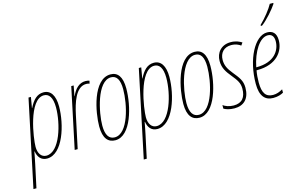

<svg xmlns="http://www.w3.org/2000/svg" viewBox="-154 -1074 2577 1614"><g transform="rotate(-15 1135.0 -267.0)"><path d="M-41 228H-15L27 32C35 -4 42 -43 48 -75H51C58 -27 85 10 137 10C276 10 347 -232 347 -388C347 -484 312 -536 250 -536C193 -536 156 -496 125 -433H123L139 -526H118ZM138 -15C94 -15 68 -53 68 -110C68 -182 115 -511 247 -511C290 -511 320 -475 320 -386C320 -246 255 -15 138 -15Z M379 0H405L465 -282C486 -381 524 -511 615 -511C627 -511 637 -509 644 -506L650 -530C643 -533 631 -536 615 -536C562 -536 522 -498 496 -437H494L511 -526H490Z M732 10C869 10 932 -235 932 -388C932 -491 895 -536 833 -536C680 -536 629 -258 629 -137C629 -33 669 10 732 10ZM733 -15C683 -15 656 -55 656 -137C656 -247 709 -511 831 -511C880 -511 905 -470 905 -388C905 -257 851 -15 733 -15Z M919 228H945L987 32C995 -4 1002 -43 1008 -75H1011C1018 -27 1045 10 1097 10C1236 10 1307 -232 1307 -388C1307 -484 1272 -536 1210 -536C1153 -536 1116 -496 1085 -433H1083L1099 -526H1078ZM1098 -15C1054 -15 1028 -53 1028 -110C1028 -182 1075 -511 1207 -511C1250 -511 1280 -475 1280 -386C1280 -246 1215 -15 1098 -15Z M1464 10C1601 10 1664 -235 1664 -388C1664 -491 1627 -536 1565 -536C1412 -536 1361 -258 1361 -137C1361 -33 1401 10 1464 10ZM1465 -15C1415 -15 1388 -55 1388 -137C1388 -247 1441 -511 1563 -511C1612 -511 1637 -470 1637 -388C1637 -257 1583 -15 1465 -15Z M1768 10C1851 10 1901 -40 1901 -135C1901 -197 1874 -228 1829 -284C1794 -327 1776 -361 1776 -408C1776 -470 1814 -511 1876 -511C1917 -511 1942 -497 1959 -485L1975 -508C1954 -521 1925 -536 1878 -536C1797 -536 1749 -479 1749 -406C1749 -344 1778 -305 1811 -264C1853 -212 1874 -184 1874 -134C1874 -58 1841 -15 1768 -15C1728 -15 1695 -29 1676 -43V-12C1692 -2 1725 10 1768 10Z M2160 -610 2161 -602H2171C2218 -636 2283 -711 2311 -754V-762H2281C2259 -721 2210 -658 2160 -610ZM2106 10C2145 10 2174 0 2195 -12V-41C2170 -26 2142 -15 2111 -15C2048 -15 2020 -55 2020 -147C2020 -186 2023 -220 2029 -251H2035C2207 -251 2275 -354 2275 -447C2275 -511 2243 -536 2196 -536C2088 -536 1993 -355 1993 -142C1993 -38 2033 10 2106 10ZM2038 -276H2033C2059 -407 2125 -511 2195 -511C2231 -511 2248 -487 2248 -446C2248 -366 2191 -276 2038 -276Z"/></g></svg>

Font: Noto Sans ExtraCondensed Thin
Style: Italic
Weight: 100
Width: 2
Italic angle: -12°
Designer: Monotype Design Team
Foundry: Monotype Imaging Inc.
Version: Version 2.013